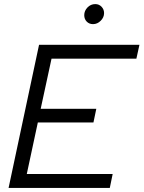

<svg xmlns="http://www.w3.org/2000/svg" viewBox="-20 -919 702 939"><path d="M22 0 171 -700H662L647 -632H232L179 -387H451L437 -320H165L111 -68H531L517 0ZM435 -801Q416 -801 404 -813.5Q392 -826 392 -844.8Q392 -866 407.8 -882.5Q423.6 -899 446 -899Q464.2 -899 476.6 -886.1Q489 -873.1 489 -855Q489 -834 472.5 -817.5Q456 -801 435 -801Z"/></svg>

Font: Red Hat Display VF
Style: Italic
Weight: 300
Italic angle: -12°
Designer: Pentagram, MCKL
Foundry: Pentagram, MCKL
Version: Version 1.023